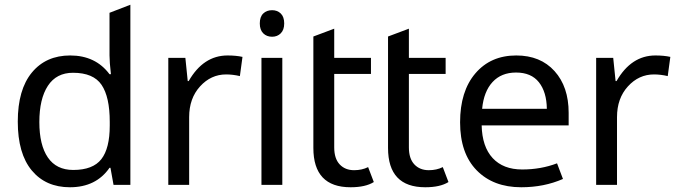

<svg xmlns="http://www.w3.org/2000/svg" viewBox="-20 -780 2853 810"><path d="M275 10Q173 10 114 -61Q55 -132 55 -267Q55 -402 114.5 -474Q174 -546 276 -546Q383 -546 442 -467H448Q442 -518 442 -546V-726L530 -760V0H459L446 -72H442Q385 10 275 10ZM289 -63Q372 -63 407.5 -108.5Q443 -154 443 -250V-266Q443 -371 408.5 -422Q374 -473 288 -473Q218 -473 182 -418Q146 -363 146 -265Q146 -168 182 -115.5Q218 -63 289 -63Z M940 -546Q976 -546 1003 -540L992 -459Q962 -466 934 -466Q870 -466 824 -415.5Q778 -365 778 -286V0H690V-536H762L772 -438H776Q838 -546 940 -546Z M1128 -737Q1150 -737 1164.5 -723Q1179 -709 1179 -681Q1179 -654 1164.5 -639.5Q1150 -625 1128 -625Q1105 -625 1090.5 -639.5Q1076 -654 1076 -681Q1076 -709 1090.5 -723Q1105 -737 1128 -737ZM1171 -536V0H1083V-536Z M1474 -62Q1507 -62 1533 -75L1557 -12Q1522 10 1459 10Q1302 10 1302 -156V-626L1390 -659V-536H1545V-468H1390V-158Q1390 -111 1413 -86.5Q1436 -62 1474 -62Z M1789 -62Q1822 -62 1848 -75L1872 -12Q1837 10 1774 10Q1617 10 1617 -156V-626L1705 -659V-536H1860V-468H1705V-158Q1705 -111 1728 -86.5Q1751 -62 1789 -62Z M2158 -546Q2260 -546 2319.5 -480Q2379 -414 2379 -304V-251H2012Q2014 -161 2058.5 -113Q2103 -65 2183 -65Q2262 -65 2330 -91L2355 -25Q2275 10 2179 10Q2061 10 1991 -61.5Q1921 -133 1921 -264Q1921 -395 1985.5 -470.5Q2050 -546 2158 -546ZM2157 -474Q2095 -474 2058 -434Q2021 -394 2014 -321H2287Q2286 -392 2253.5 -433Q2221 -474 2157 -474Z M2745 -546Q2781 -546 2808 -540L2797 -459Q2767 -466 2739 -466Q2675 -466 2629 -415.5Q2583 -365 2583 -286V0H2495V-536H2567L2577 -438H2581Q2643 -546 2745 -546Z"/></svg>

Font: Advent Sans Logo
Style: Regular
Weight: 400
Designer: Types & Symbols
Foundry: Types & Symbols
Version: Version 1.002